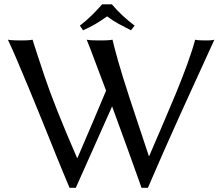

<svg xmlns="http://www.w3.org/2000/svg" viewBox="-20 -874 1048 904"><path d="M682.6 -139.6Q710.9 -205.6 742.9 -279.8Q774.9 -354 805.7 -428.2Q836.4 -502.4 860.8 -569.3Q885.3 -636.2 898.9 -687Q908.2 -684.6 925.8 -684.1Q943.4 -683.6 951.7 -683.6Q960 -683.6 969.7 -684.1Q979.5 -684.6 989.3 -687Q908.2 -510.7 830.3 -338.6Q752.4 -166.5 676.3 10.3H646.5Q615.7 -76.2 579.3 -177Q543 -277.8 507.8 -373L336.9 10.3H307.6Q277.8 -59.6 245.1 -140.6Q212.4 -221.7 179 -304.4Q145.5 -387.2 114.3 -462.2Q83 -537.1 57.9 -596.2Q32.7 -655.3 17.1 -687Q30.8 -684.6 48.8 -684.1Q66.9 -683.6 80.6 -683.6Q94.2 -683.6 106.9 -684.1Q119.6 -684.6 133.3 -687Q141.6 -659.2 188.5 -518.3Q235.4 -377.4 342.8 -130.4H344.7Q375.5 -202.1 410.9 -284.7Q446.3 -367.2 479.5 -447.3Q449.2 -525.9 426 -589.1Q402.8 -652.3 388.2 -687Q401.9 -684.6 419.9 -684.1Q438 -683.6 451.2 -683.6Q465.3 -683.6 480.5 -684.1Q495.6 -684.6 509.8 -687Q517.1 -654.3 536.1 -586.9Q555.2 -519.5 590.8 -410.4Q626.5 -301.3 680.7 -139.6ZM506.8 -853.5Q531.2 -824.7 558.1 -799.8Q585 -774.9 613.8 -753.4L596.7 -731.4Q566.4 -746.6 538.6 -761.7Q510.7 -776.9 484.4 -796.9Q455.1 -775.9 428.5 -760.5Q401.9 -745.1 371.1 -731.4L356 -753.4Q385.7 -775.9 411.4 -801.3Q437 -826.7 460.9 -853.5Z"/></svg>

Font: Kurinto Seri
Style: Regular
Weight: 400
Designer: Kurinto was developed by Clint Goss from a range of fonts that are compatible with the SIL Open Font License Version 1.1
Foundry: Clinton F. Goss
Version: Version 2.196; July 25, 2020